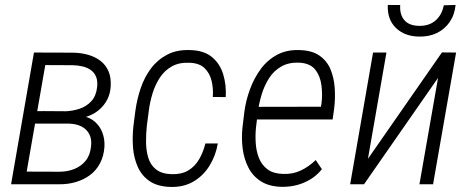

<svg xmlns="http://www.w3.org/2000/svg" viewBox="-20 -739 1880 770"><path d="M258.8 -243.2H105L113.3 -293.5L236.3 -292.5Q269 -293 298.1 -302.5Q327.1 -312 346.4 -333.3Q365.7 -354.5 369.6 -390.1Q372.1 -414.1 365.5 -430.7Q358.9 -447.3 345 -457.5Q331.1 -467.8 312 -472.4Q293 -477.1 271.5 -477.5L161.6 -478L78.1 0H24.4L116.2 -528.3L272.9 -527.8Q304.7 -527.3 333.3 -519.3Q361.8 -511.2 383.1 -494.9Q404.3 -478.5 415.3 -452.9Q426.3 -427.2 423.8 -391.1Q421.9 -363.3 410.9 -341.3Q399.9 -319.3 381.8 -302.5Q363.8 -285.6 340.3 -275.9Q316.9 -266.1 290.5 -262.7ZM215.8 0H43.9L75.2 -50.8L218.3 -50.3Q251 -50.3 278.6 -61.5Q306.2 -72.8 324 -95Q341.8 -117.2 345.2 -152.3Q348.6 -180.7 338.1 -200.9Q327.6 -221.2 306.9 -231.7Q286.1 -242.2 258.3 -243.2H143.1L153.3 -293.5L292 -292.5L310.1 -273.9Q340.3 -268.6 360.6 -250.7Q380.9 -232.9 390.6 -207.3Q400.4 -181.6 398.9 -150.9Q396.5 -113.3 381.3 -84.5Q366.2 -55.7 341.3 -37.1Q316.4 -18.6 284.4 -9Q252.4 0.5 215.8 0Z M667 -40.5Q707 -39.1 734.1 -54.9Q761.2 -70.8 778.1 -99.4Q794.9 -127.9 803.7 -163.6H853.5Q845.2 -114.7 820.3 -74.5Q795.4 -34.2 755.9 -11Q716.3 12.2 664.1 10.7Q611.8 9.3 580.1 -12.5Q548.3 -34.2 532.5 -69.8Q516.6 -105.5 513.4 -148.2Q510.3 -190.9 515.1 -233.9L522.9 -294.4Q529.3 -341.3 544.4 -385.7Q559.6 -430.2 585.9 -465.1Q612.3 -500 651.4 -520.3Q690.4 -540.5 744.1 -538.1Q798.3 -536.6 830.3 -510Q862.3 -483.4 875.2 -440.7Q888.2 -397.9 885.3 -349.6L833.5 -350.1Q835.9 -383.8 828.6 -414.6Q821.3 -445.3 800.5 -465.6Q779.8 -485.8 740.7 -487.3Q698.7 -489.3 669.4 -472.9Q640.1 -456.5 621.3 -428Q602.5 -399.4 591.8 -364.5Q581.1 -329.6 576.7 -294.4L568.8 -233.9Q565.4 -202.6 565.7 -169.2Q565.9 -135.7 574.5 -106.9Q583 -78.1 605.2 -60.1Q627.4 -42 667 -40.5Z M1110.4 10.3Q1059.6 9.3 1026.6 -11.7Q993.7 -32.7 976.1 -67.1Q958.5 -101.6 953.1 -143.8Q947.8 -186 952.6 -229L960 -290.5Q965.8 -335.4 982.2 -380.1Q998.5 -424.8 1025.1 -461.4Q1051.8 -498 1091.3 -519.3Q1130.9 -540.5 1183.1 -538.1Q1231.9 -536.6 1261.7 -515.6Q1291.5 -494.6 1305.4 -461.2Q1319.3 -427.7 1322.3 -386.7Q1325.2 -345.7 1320.3 -305.2L1314 -259.8H987.8L996.6 -310.5L1267.1 -311L1269.5 -325.2Q1273.9 -360.4 1269 -397.5Q1264.2 -434.6 1243.9 -460Q1223.6 -485.4 1179.7 -487.8Q1137.7 -489.3 1107.9 -472.2Q1078.1 -455.1 1059.3 -425.8Q1040.5 -396.5 1029.5 -360.6Q1018.6 -324.7 1014.2 -290.5L1006.8 -229Q1003.4 -197.8 1005.6 -164.8Q1007.8 -131.8 1018.8 -104.5Q1029.8 -77.1 1053 -59.8Q1076.2 -42.5 1115.2 -41.5Q1154.3 -40 1186.3 -55.2Q1218.3 -70.3 1246.1 -97.2L1271 -60.5Q1251 -35.6 1225.3 -20Q1199.7 -4.4 1170.7 3.2Q1141.6 10.7 1110.4 10.3Z M1455.6 -102.1 1752.4 -528.8 1809.1 -528.3 1716.8 0H1662.1L1736.8 -426.8L1439.9 0H1384.3L1476.1 -528.3H1529.8ZM1759.8 -717.8 1807.1 -719.2Q1803.2 -679.2 1783.2 -650.4Q1763.2 -621.6 1731.7 -606.4Q1700.2 -591.3 1659.7 -592.3Q1602.5 -593.3 1567.6 -627.2Q1532.7 -661.1 1535.2 -719.2L1585 -718.8Q1582.5 -680.2 1601.8 -658Q1621.1 -635.7 1661.1 -635.3Q1701.7 -634.8 1727.1 -657.2Q1752.4 -679.7 1759.8 -717.8Z"/></svg>

Font: Roboto Condensed Light
Style: Italic
Weight: 300
Italic angle: -12°
Designer: Christian Robertson
Foundry: Google
Version: Version 3.0; 2020